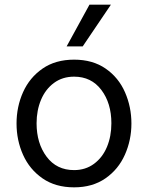

<svg xmlns="http://www.w3.org/2000/svg" viewBox="-20 -797 635 824"><path d="M51 -267Q51 -339 79 -401.5Q107 -464 162.5 -502.5Q218 -541 298 -541Q378 -541 433.5 -502.5Q489 -464 516.5 -401Q544 -338 544 -267Q544 -196 516 -133Q488 -70 432.5 -31.5Q377 7 298 7Q218 7 162.5 -31.5Q107 -70 79 -132.5Q51 -195 51 -267ZM458 -268Q458 -354 415 -411Q372 -468 298 -468Q248 -468 211.5 -441Q175 -414 156 -368.5Q137 -323 137 -268Q137 -182 180 -124.5Q223 -67 298 -67Q347 -67 383.5 -94Q420 -121 439 -166.5Q458 -212 458 -268ZM266 -598 364 -777H456L335 -598Z"/></svg>

Font: Be Vietnam
Style: Regular
Weight: 400
Designer: Gabriel Lam
Foundry: TypeRant
Version: Version 4.000